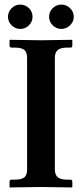

<svg xmlns="http://www.w3.org/2000/svg" viewBox="-20 -822 359 844"><path d="M195.8 -748Q195.8 -770.5 211.7 -786.1Q227.5 -801.8 250 -801.8Q272 -801.8 288.1 -785.9Q304.2 -770 304.2 -748Q304.2 -726.6 287.8 -710.7Q271.5 -694.8 250 -694.8Q227.5 -694.8 211.7 -710.7Q195.8 -726.6 195.8 -748ZM15.1 -748Q15.1 -770 31 -785.9Q46.9 -801.8 68.8 -801.8Q91.3 -801.8 107.2 -786.1Q123 -770.5 123 -748Q123 -726.6 107.2 -710.7Q91.3 -694.8 68.8 -694.8Q47.4 -694.8 31.2 -710.7Q15.1 -726.6 15.1 -748ZM221.2 -76.2Q221.2 -54.2 233.6 -43.2Q246.1 -32.2 275.9 -32.2H290Q297.9 -32.2 297.9 -22.9V0L295.9 2Q196.3 0 160.2 0L23.9 2L22 0V-22.9Q22 -32.2 29.8 -32.2H43.9Q74.2 -32.2 86.7 -42.2Q99.1 -52.2 99.1 -76.2V-568.8Q99.1 -592.8 86.7 -602.8Q74.2 -612.8 43.9 -612.8H29.8Q26.9 -612.8 24.4 -615.2Q22 -617.7 22 -621.1V-645L23.9 -647Q121.1 -645 160.2 -645L295.9 -647L297.9 -645V-621.1Q297.9 -612.8 290 -612.8H275.9Q246.1 -612.8 233.6 -601.8Q221.2 -590.8 221.2 -568.8Z"/></svg>

Font: Linux Libertine G
Style: Semibold
Weight: 600
Designer: Philipp H. Poll
Foundry: Philipp H. Poll
Version: Version 5.1.1